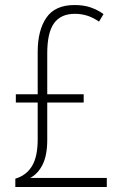

<svg xmlns="http://www.w3.org/2000/svg" viewBox="-20 -744 487 764"><path d="M277 -724Q313 -724 340.5 -714.5Q368 -705 392 -688L374 -658Q349 -675 326 -682Q303 -689 278 -689Q222 -689 195 -651.5Q168 -614 168 -532V-369H313V-336H168V-187Q168 -126 149.5 -89Q131 -52 100 -36H405V0H41V-33Q85 -46 107.5 -83.5Q130 -121 130 -189V-336H43V-369H130V-538Q130 -623 164.5 -673.5Q199 -724 277 -724Z"/></svg>

Font: Noto Sans Lao UI Cond ExtLt
Style: Regular
Weight: 200
Width: 3
Designer: Monotype Design Team
Foundry: Monotype Imaging Inc.
Version: Version 2.000; ttfautohint (v1.8.4.7-5d5b)